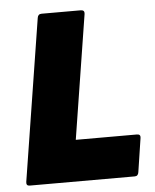

<svg xmlns="http://www.w3.org/2000/svg" viewBox="-49 -697 597 739"><g transform="rotate(-5 249.0 -327.5)"><path d="M36 0Q22 0 24 -15L123 -640Q125 -655 139 -655H290Q306 -655 304 -640L228 -160H464Q479 -160 477 -146L457 -15Q455 0 442 0Z"/></g></svg>

Font: Sofia Sans ExtraBlack
Style: Italic
Weight: 1000
Italic angle: -9°
Designer: Botio Nikoltchev, Ani Petrova
Foundry: lettersoup
Version: Version 4.100; ttfautohint (v1.8.4.7-5d5b)